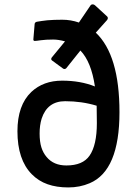

<svg xmlns="http://www.w3.org/2000/svg" viewBox="-20 -840 623 871"><path d="M414.6 -691.9Q522 -590.3 522 -331.1Q522 -65.9 386.7 -8.8Q342.3 10.3 289.6 10.3Q236.8 10.3 195.8 -4.2Q154.8 -18.6 124 -49.8Q59.1 -115.7 59.1 -244.6Q59.1 -362.8 122.1 -422.9Q176.8 -474.1 261.7 -474.1Q345.2 -474.1 410.6 -447.8Q394 -560.1 344.7 -610.8L280.8 -530.8Q277.3 -526.9 272.9 -526.9Q268.6 -526.9 265.6 -529.3L216.3 -565.4Q212.4 -567.9 212.4 -572Q212.4 -576.2 214.8 -579.1L274.9 -652.3Q245.6 -660.6 221.2 -660.6Q187.5 -660.6 165.8 -657.5Q144 -654.3 137.7 -654.3Q131.3 -654.3 131.3 -661.1L137.2 -731.4Q138.2 -739.7 148.2 -741.5Q158.2 -743.2 169.9 -744.9Q181.6 -746.6 194.8 -748Q223.6 -750.5 262.5 -750.5Q301.3 -750.5 337.9 -737.8L390.6 -815.4Q394 -820.3 400.4 -820.3Q406.7 -820.3 411.6 -815.4L466.3 -765.1Q469.2 -762.2 469.2 -757.6Q469.2 -752.9 464.8 -748ZM419.4 -281.7Q419.4 -335 418.5 -360.4Q351.1 -380.9 275.4 -380.9Q194.8 -380.9 168.9 -301.8Q159.7 -272 159.7 -234.6Q159.7 -197.3 167.7 -171.6Q175.8 -146 191.4 -127.9Q223.1 -89.4 281.2 -89.4Q355.5 -89.4 386.2 -133.8Q419.4 -181.6 419.4 -281.7Z"/></svg>

Font: Wellfleet
Style: Regular
Weight: 400
Designer: Riccardo De Franceschi
Foundry: Riccardo De Franceschi
Version: Version 1.002